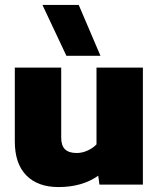

<svg xmlns="http://www.w3.org/2000/svg" viewBox="-20 -748 644 778"><path d="M152 -728H299L387 -522H249ZM40 -175V-474H228V-190Q228 -158 243.5 -143Q259 -128 291 -128Q313 -128 335 -138Q357 -148 371 -163V-474H559V0H383L378 -36Q313 10 217 10Q133 10 86.5 -37.5Q40 -85 40 -175Z"/></svg>

Font: Kanit Bold
Style: Regular
Weight: 700
Designer: Katatrad Team
Foundry: CadsonDemak
Version: Version 1.000